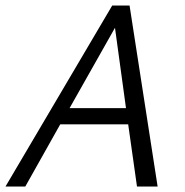

<svg xmlns="http://www.w3.org/2000/svg" viewBox="-21 -678 673 698"><path d="M445 -226H198L71 0H-1L387 -658H450L552 0H477ZM437 -285 397 -577 232 -285Z"/></svg>

Font: LXGW Bright GB
Style: Italic
Weight: 400
Italic angle: -12°
Designer: Christian Thalmann (Catharsis Fonts)
Foundry: LXGW / Christian Thalmann (Catharsis Fonts) / Fontworks Inc.
Version: Version 5.510